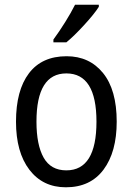

<svg xmlns="http://www.w3.org/2000/svg" viewBox="-20 -786 565 816"><path d="M299 -766Q282 -732 257 -692Q232 -652 207 -618V-606H262Q295 -633 338 -680Q381 -727 400 -757V-766ZM263 -547Q158 -547 103 -474.5Q48 -402 48 -269Q48 -139 105 -64.5Q162 10 260 10Q364 10 420 -65Q476 -140 476 -269Q476 -404 418 -475.5Q360 -547 263 -547ZM262 -474Q390 -474 390 -269Q390 -62 262 -62Q196 -62 165.5 -116Q135 -170 135 -269Q135 -474 262 -474Z"/></svg>

Font: Noto Sans UI SemiCondensed
Style: Regular
Weight: 400
Width: 4
Designer: Monotype Design Team
Foundry: Monotype Imaging Inc.
Version: 1.001